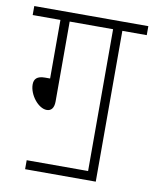

<svg xmlns="http://www.w3.org/2000/svg" viewBox="-74 -679 592 736"><g transform="rotate(10 222.0 -311.0)"><path d="M74 -35V0H349V-587H444V-622H0V-587H108V-359H88C57 -359 46 -346 46 -325C46 -285 83 -238 116 -238C133 -238 144 -250 144 -276V-587H313V-35Z"/></g></svg>

Font: Noto Sans Devanagari Condensed ExtraLight
Style: Regular
Weight: 200
Width: 3
Designer: Jelle Bosma - Monotype Design Team
Foundry: Monotype Imaging Inc.
Version: Version 2.004